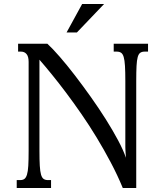

<svg xmlns="http://www.w3.org/2000/svg" viewBox="-20 -933 818 953"><path d="M589.4 0Q563 -64 529.5 -127.2Q496.1 -190.4 459.5 -250.7Q422.9 -311 384 -367.2Q345.2 -423.3 308.1 -472.7Q271 -522 237.1 -563.7Q203.1 -605.5 175.8 -636.7V-184.6Q175.8 -138.7 177.5 -110.1Q179.2 -81.5 183.8 -65.9Q188.5 -50.3 196.8 -44.7Q205.1 -39.1 218.3 -39.1H233.4V0H63V-39.1H80.1Q92.8 -39.1 100.8 -44.7Q108.9 -50.3 113.8 -65.9Q118.7 -81.5 120.4 -110.1Q122.1 -138.7 122.1 -185.1V-626Q122.1 -652.3 111.8 -664.6Q101.6 -676.8 84.5 -676.8H69.8V-715.8H215.3Q241.2 -691.9 276.9 -650.9Q312.5 -609.9 351.6 -559.1Q390.6 -508.3 430.7 -451.9Q470.7 -395.5 505.4 -340.6Q540 -285.6 566.4 -236.1Q592.8 -186.5 605 -149.9Q604.5 -156.7 604 -165Q603.5 -173.3 603 -181.2Q602.5 -189 602.3 -195.6Q602.1 -202.1 602.1 -205.6V-531.2Q602.1 -577.1 600.3 -605.7Q598.6 -634.3 594 -649.9Q589.4 -665.5 581.1 -671.1Q572.8 -676.8 559.6 -676.8H544.4V-715.8H714.8V-676.8H697.8Q684.6 -676.8 676.3 -671.1Q668 -665.5 663.6 -649.9Q659.2 -634.3 657.7 -605.5Q656.2 -576.7 656.2 -530.8V0ZM387.7 -913.1H496.6L361.8 -772H310.5Z"/></svg>

Font: Arian AMU Serif
Style: Regular
Weight: 400
Designer: Ruben Hakobyan (Tarumian)
Foundry: Ruben Hakobyan (Tarumian)
Version: Version 1.002